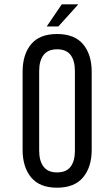

<svg xmlns="http://www.w3.org/2000/svg" viewBox="-20 -865 521 892"><path d="M344 -845 251 -742H197L267 -845ZM245 -707Q326 -707 366 -659.5Q406 -612 406 -531V-169Q406 -89 366 -41Q326 7 245 7Q164 7 124.5 -41Q85 -89 85 -169V-531Q85 -612 124.5 -659.5Q164 -707 245 -707ZM245 -636Q203 -636 182.5 -609.5Q162 -583 162 -535V-165Q162 -117 182.5 -90.5Q203 -64 245 -64Q288 -64 308 -90.5Q328 -117 328 -165V-535Q328 -583 308 -609.5Q288 -636 245 -636Z"/></svg>

Font: Bebas Neue Regular
Style: Regular
Weight: 400
Designer: Ryoichi Tsunekawa & LGV (GE)
Foundry: Free Software Foundation, Inc.
Version: Version 1.003 August 13, 2016